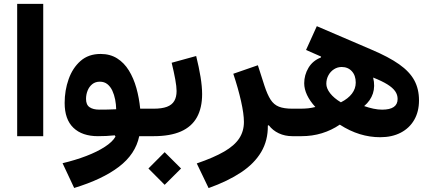

<svg xmlns="http://www.w3.org/2000/svg" viewBox="-20 -705 2225 994"><path d="M203.8 0V-684.9H68.9V0Z M581.5 -139.4Q559.3 -138.1 537.3 -137.8Q515.2 -137.4 494 -137.4Q462.3 -137.4 443.9 -149.9Q425.4 -162.4 425.4 -192.8Q425.4 -215.7 433.6 -236Q441.7 -256.4 457.6 -269.2Q473.5 -282.1 497 -282.1Q519.8 -282.1 535.8 -269.4Q551.8 -256.6 561.6 -235.6Q571.3 -214.6 576.2 -189.5Q581 -164.4 581.5 -139.4ZM577.9 2.3Q562.4 29.5 522.8 55.1Q483.3 80.8 427 102.4Q370.7 124 303.9 139.9L364 268.1Q509.8 223.9 595.6 158.5Q681.5 93.2 700.8 0H734.5V-142.3H705.8Q700.3 -198.1 686.1 -249.1Q671.8 -300.1 647.3 -340Q622.8 -379.9 586.4 -402.8Q550 -425.7 500.7 -425.7Q438.2 -425.7 397 -389.5Q355.8 -353.2 335.3 -295.1Q314.7 -237.1 314.7 -172Q314.7 -87 360 -43.5Q405.3 0 486.9 0Q507.5 0 530 -1Q552.6 -2 574.1 -4.4Z M748.4 167.3 832.5 251.8 917.4 167.3 832.5 82.8ZM995.6 -415 868.7 -380.1Q880.4 -332.2 887.3 -294.3Q894.2 -256.5 894.2 -233.9Q894.2 -202.6 882.2 -182.3Q870.2 -161.9 844.2 -152.1Q818.2 -142.3 775.1 -142.3H734.4Q714.2 -142.3 714.2 -71.5Q714.2 0 734.4 0H775.1Q861 0 916.7 -24.5Q972.4 -49.1 999.4 -97.7Q1026.4 -146.2 1026.4 -217.9Q1026.4 -256.1 1018.3 -306.4Q1010.1 -356.6 995.6 -415Z M1187.8 -323.1Q1213.3 -246.9 1228 -180.9Q1242.8 -114.9 1242.8 -73.6Q1242.8 -25.6 1218.4 11.5Q1194 48.7 1140.4 79.8Q1086.7 110.9 998.7 141.1L1059.9 268.7Q1159.4 233.1 1228.1 187.4Q1296.9 141.7 1332.3 81.8Q1367.7 21.9 1366.6 -55L1371.5 -56.6Q1391.7 -29.8 1423.4 -14.9Q1455.1 0 1493.8 0H1494.6V-142.3H1493.8Q1450.3 -142.3 1424 -152.7Q1397.7 -163.1 1380.9 -189.1Q1364.1 -215.1 1349 -261.5L1315 -367.2Z M1494.6 -142.3Q1484 -142.3 1479.2 -125.7Q1474.4 -109.1 1474.4 -71.5Q1474.4 -33.2 1479.2 -16.6Q1484 0 1494.6 0H1540.5Q1596.8 0 1646.5 -15.3Q1696.1 -30.5 1739.1 -59.7Q1791.1 -26.3 1842.9 -10.5Q1894.7 5.4 1948.4 5.4Q2009.6 5.4 2054.7 -18.1Q2099.8 -41.6 2124.5 -84.5Q2149.2 -127.3 2149.2 -185.5Q2149.2 -244.3 2124.9 -289.1Q2100.6 -334 2046.4 -372.2Q1992.3 -410.4 1902.6 -448.3L1620.2 -569.5L1564.4 -446.3L1642.4 -412.1L1641.1 -407.2Q1599.1 -391 1577 -353.9Q1554.9 -316.7 1554.9 -273.9Q1554.9 -244.3 1569.6 -213Q1584.3 -181.8 1612.6 -151.1Q1593.8 -146.4 1575.4 -144.3Q1557 -142.3 1532.3 -142.3ZM1744.8 -175.3Q1708.7 -196.9 1689.1 -222.2Q1669.4 -247.6 1669.4 -271.2Q1669.4 -295.4 1680.2 -315.1Q1690.9 -334.9 1709.1 -346.5Q1727.2 -358.2 1748.8 -358.2Q1781.3 -358.2 1801.5 -336.2Q1821.7 -314.3 1821.7 -277.3Q1821.7 -246.3 1802.1 -220.3Q1782.4 -194.3 1744.8 -175.3ZM1865.3 -155.8Q1898.5 -184.1 1910.6 -221.2Q1922.7 -258.2 1911.8 -303.5Q1957.5 -285.5 1985.2 -268.3Q2012.9 -251.1 2025.7 -232.8Q2038.5 -214.6 2038.5 -192.6Q2038.5 -137.3 1958.3 -137.3Q1937 -137.3 1913.3 -142.3Q1889.7 -147.3 1865.3 -155.8Z"/></svg>

Font: Estedad VF
Style: Regular
Weight: 100
Designer: Amin Abedi
Version: Version 7.3